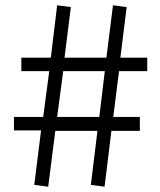

<svg xmlns="http://www.w3.org/2000/svg" viewBox="-20 -707 609 729"><path d="M220 -437 197 -263H357L378 -437ZM432 -437 410 -263H511V-210H403L377 2L325 -5L350 -210H190L163 2L110 -5L136 -212H33V-263H144L167 -437H61V-488H173L197 -687L249 -680L225 -488H384L409 -687L461 -680L437 -488H539V-437Z"/></svg>

Font: Puffins on Iceburgs
Style: Regular
Weight: 400
Version: Version 1.0